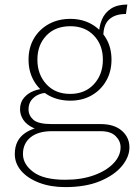

<svg xmlns="http://www.w3.org/2000/svg" viewBox="-20 -562 586 824"><path d="M260 241Q197 241 148 222.2Q99 203.5 71.2 171.5Q43.5 139.5 43.5 99Q43.5 39.5 87.5 9.2Q131.5 -21 202.5 -21V1Q143.5 1 111 27.5Q78.5 54 78.5 99Q78.5 143 123 176.2Q167.5 209.5 260 209.5Q329.5 209.5 383 190.2Q436.5 171 467 139Q497.5 107 497.5 70Q497.5 43 476.2 22Q455 1 412 1H202.5Q154.5 1 124.5 -12.5Q94.5 -26 80.2 -47.5Q66 -69 66 -93Q66 -122.5 82.8 -142.2Q99.5 -162 125 -171.8Q150.5 -181.5 176.5 -181.5V-163Q161 -163 143.8 -155.2Q126.5 -147.5 114.5 -132Q102.5 -116.5 102.5 -92.5Q102.5 -66.5 123.2 -48Q144 -29.5 202.5 -29.5H412Q470 -29.5 502.8 -1Q535.5 27.5 535.5 70.5Q535.5 111.5 503 150.8Q470.5 190 409 215.5Q347.5 241 260 241ZM282 -130Q229.5 -130 189 -152.5Q148.5 -175 125.5 -214.8Q102.5 -254.5 102.5 -306Q102.5 -357.5 125.5 -396.8Q148.5 -436 189 -458.5Q229.5 -481 282 -481Q333 -481 372.8 -458.5Q412.5 -436 435.5 -396.8Q458.5 -357.5 458.5 -306Q458.5 -254.5 435.5 -214.8Q412.5 -175 372.8 -152.5Q333 -130 282 -130ZM281 -159Q345 -159 383.2 -200.8Q421.5 -242.5 421.5 -306Q421.5 -369 383.2 -409.2Q345 -449.5 282 -449.5Q217 -449.5 178.8 -409.2Q140.5 -369 140.5 -306Q140.5 -242.5 178.8 -200.8Q217 -159 281 -159ZM423.5 -407 404 -405.5Q404 -446 416.8 -476.8Q429.5 -507.5 456.5 -525Q483.5 -542.5 526.5 -542.5L520.5 -502Q474 -502 448.8 -479Q423.5 -456 423.5 -407Z"/></svg>

Font: Karla ExtraLight
Style: Regular
Weight: 250
Designer: Jonathan Pinhorn
Version: Version 2.004;gftools[0.9.33]